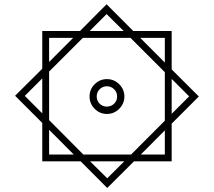

<svg xmlns="http://www.w3.org/2000/svg" viewBox="-20 -746 1022 918"><path d="M365.7 25.4H182.1V-158.2L52.2 -288.1L182.1 -417.5V-597.7H362.3L489.7 -725.6L617.2 -597.7H800.8V-414.1L930.7 -284.7L800.8 -154.8V25.4H620.6L492.7 152.8ZM408.7 -597.7H571.3L489.7 -678.7ZM768.1 -446.8V-564.9H650.4ZM214.8 -449.7 329.6 -564.9H214.8ZM214.8 -403.8V-171.9L378.4 -7.3H606.9L768.1 -168.9V-400.9L604 -564.9H376ZM182.1 -371.1 98.6 -287.6 182.1 -204.1ZM800.8 -368.7V-201.7L884.3 -285.2ZM408.2 -284.7Q408.2 -318.8 432.6 -343.3Q457 -367.7 491.2 -367.7Q525.4 -367.7 550 -343.3Q574.7 -318.8 574.7 -284.7Q574.7 -250.5 550 -225.8Q525.4 -201.2 491.2 -201.2Q457 -201.2 432.6 -225.8Q408.2 -250.5 408.2 -284.7ZM442.4 -284.7Q442.4 -264.2 456.5 -250.2Q470.7 -236.3 491.2 -236.3Q511.2 -236.3 525.6 -250.2Q540 -264.2 540 -284.7Q540 -305.2 525.6 -319.3Q511.2 -333.5 491.2 -333.5Q470.7 -333.5 456.5 -319.3Q442.4 -305.2 442.4 -284.7ZM214.8 -125.5V-7.3H332.5ZM653.3 -7.3H768.1V-122.6ZM574.2 25.4H410.6L492.7 106.4Z"/></svg>

Font: Vazirmatn RD Light
Style: Regular
Weight: 300
Designer: Saber Rastikerdar
Foundry: Saber Rastikerdar
Version: Version 32.102